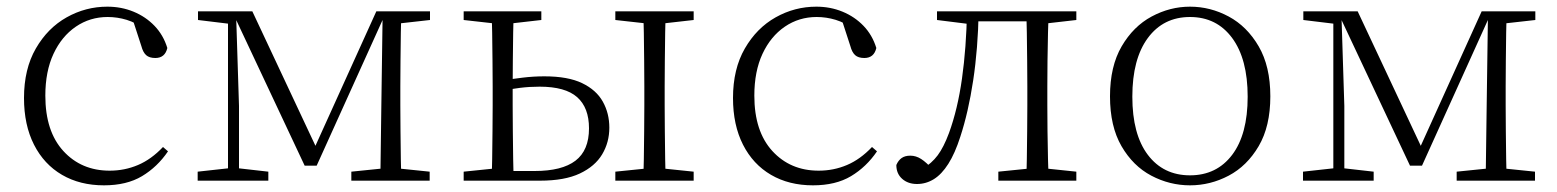

<svg xmlns="http://www.w3.org/2000/svg" viewBox="-20 -542 4672 576"><path d="M292 14Q220 14 166 -17.5Q112 -49 82 -108Q52 -167 52 -248Q52 -335 87.5 -396.5Q123 -458 180 -490Q237 -522 302 -522Q344 -522 380.5 -507Q417 -492 443.5 -464.5Q470 -437 482 -398Q475 -368 446 -368Q428 -368 418.5 -376.5Q409 -385 404 -404L376 -490L419 -452Q388 -474 360 -482.5Q332 -491 303 -491Q250 -491 207.5 -462Q165 -433 140.5 -380.5Q116 -328 116 -255Q116 -148 170 -89Q224 -30 309 -30Q354 -30 394 -47Q434 -64 469 -101L484 -88Q452 -41 406 -13.5Q360 14 292 14Z M894 -45 682 -496H678V-508H737L936 -84H917L1109 -508H1140V-496H1134L930 -45ZM1121 0 1124 -223 1128 -508H1184Q1183 -484 1182.5 -443.5Q1182 -403 1181.5 -359.5Q1181 -316 1181 -283V-226Q1181 -192 1181.5 -148.5Q1182 -105 1182.5 -64.5Q1183 -24 1184 0ZM573 0V-27L673 -38H688L785 -27V0ZM1034 0V-27L1142 -38H1162L1269 -27V0ZM574 -482V-508H685V-470H673ZM664 0V-508H688L697 -224V0ZM1149 -470V-508H1270V-482L1163 -470Z M1480 0V-29H1584Q1666 -29 1706.5 -60Q1747 -91 1747 -157Q1747 -219 1711.5 -250.5Q1676 -282 1599 -282Q1569 -282 1540.5 -278.5Q1512 -275 1483 -269V-300Q1515 -305 1547.5 -309Q1580 -313 1613 -313Q1684 -313 1726.5 -292.5Q1769 -272 1788.5 -237Q1808 -202 1808 -159Q1808 -115 1786.5 -79Q1765 -43 1719.5 -21.5Q1674 0 1600 0ZM1455 0Q1456 -24 1456.5 -64.5Q1457 -105 1457.5 -148.5Q1458 -192 1458 -226V-283Q1458 -316 1457.5 -359.5Q1457 -403 1456.5 -443.5Q1456 -484 1455 -508H1521Q1520 -484 1519.5 -443.5Q1519 -403 1518.5 -359.5Q1518 -316 1518 -282V-226Q1518 -192 1518.5 -148.5Q1519 -105 1519.5 -64.5Q1520 -24 1521 0ZM1909 0Q1911 -24 1911.5 -64.5Q1912 -105 1912.5 -148.5Q1913 -192 1913 -226V-283Q1913 -316 1912.5 -359.5Q1912 -403 1911.5 -443.5Q1911 -484 1909 -508H1977Q1976 -484 1975.5 -443.5Q1975 -403 1974.5 -359.5Q1974 -316 1974 -283V-226Q1974 -192 1974.5 -148.5Q1975 -105 1975.5 -64.5Q1976 -24 1977 0ZM1371 -482V-508H1604V-482L1499 -470H1478ZM1826 0V-27L1934 -38H1955L2061 -27V0ZM1826 -482V-508H2061V-482L1955 -470H1934ZM1371 0V-27L1478 -38H1491V0Z M2419 14Q2347 14 2293 -17.5Q2239 -49 2209 -108Q2179 -167 2179 -248Q2179 -335 2214.5 -396.5Q2250 -458 2307 -490Q2364 -522 2429 -522Q2471 -522 2507.5 -507Q2544 -492 2570.5 -464.5Q2597 -437 2609 -398Q2602 -368 2573 -368Q2555 -368 2545.5 -376.5Q2536 -385 2531 -404L2503 -490L2546 -452Q2515 -474 2487 -482.5Q2459 -491 2430 -491Q2377 -491 2334.5 -462Q2292 -433 2267.5 -380.5Q2243 -328 2243 -255Q2243 -148 2297 -89Q2351 -30 2436 -30Q2481 -30 2521 -47Q2561 -64 2596 -101L2611 -88Q2579 -41 2533 -13.5Q2487 14 2419 14Z M2731 10Q2704 10 2686.5 -5.5Q2669 -21 2669 -47Q2675 -61 2685 -68Q2695 -75 2711 -75Q2728 -75 2743.5 -65Q2759 -55 2777 -35V-26H2747V-35Q2775 -52 2793 -76Q2811 -100 2827 -143Q2853 -214 2866 -306.5Q2879 -399 2881 -508H2916Q2914 -396 2899.5 -300.5Q2885 -205 2861 -132Q2845 -82 2825 -50.5Q2805 -19 2781.5 -4.5Q2758 10 2731 10ZM2791 -482V-508H2894V-470H2887ZM2896 -478V-508H3088V-478ZM2975 0V-27L3084 -38H3104L3209 -27V0ZM3059 0Q3060 -24 3060.5 -64.5Q3061 -105 3061.5 -148.5Q3062 -192 3062 -226V-283Q3062 -316 3061.5 -359.5Q3061 -403 3060.5 -443.5Q3060 -484 3059 -508H3126Q3125 -484 3124 -443.5Q3123 -403 3122.5 -359.5Q3122 -316 3122 -283V-226Q3122 -192 3122.5 -148.5Q3123 -105 3124 -64.5Q3125 -24 3126 0ZM3092 -470V-508H3209V-482L3104 -470Z M3550 14Q3489 14 3434 -15Q3379 -44 3344.5 -103.5Q3310 -163 3310 -253Q3310 -343 3345 -403Q3380 -463 3435 -492.5Q3490 -522 3550 -522Q3611 -522 3666 -492.5Q3721 -463 3756 -403Q3791 -343 3791 -253Q3791 -163 3756 -103.5Q3721 -44 3666 -15Q3611 14 3550 14ZM3550 -16Q3630 -16 3676.5 -77.5Q3723 -139 3723 -252Q3723 -365 3676.5 -428Q3630 -491 3550 -491Q3470 -491 3423.5 -428Q3377 -365 3377 -252Q3377 -139 3423.5 -77.5Q3470 -16 3550 -16Z M4210 -45 3998 -496H3994V-508H4053L4252 -84H4233L4425 -508H4456V-496H4450L4246 -45ZM4437 0 4440 -223 4444 -508H4500Q4499 -484 4498.5 -443.5Q4498 -403 4497.5 -359.5Q4497 -316 4497 -283V-226Q4497 -192 4497.5 -148.5Q4498 -105 4498.5 -64.5Q4499 -24 4500 0ZM3889 0V-27L3989 -38H4004L4101 -27V0ZM4350 0V-27L4458 -38H4478L4585 -27V0ZM3890 -482V-508H4001V-470H3989ZM3980 0V-508H4004L4013 -224V0ZM4465 -470V-508H4586V-482L4479 -470Z"/></svg>

Font: Noto Serif TC
Style: Regular
Weight: 200
Designer: Ryoko NISHIZUKA 西塚涼子 (kana & ideographs); Frank Grießhammer (Latin, Greek & Cyrillic); Wenlong ZHANG 张文龙 (bopomofo); San
Foundry: Adobe
Version: Version 2.001;hotconv 1.1.0;makeotfexe 2.6.0